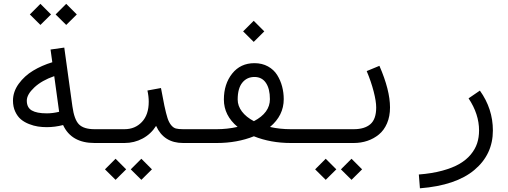

<svg xmlns="http://www.w3.org/2000/svg" viewBox="-20 -746 2691 1018"><path d="M274.9 -669.4 331.1 -725.6 387.2 -669.4 331.1 -613.8ZM138.2 -669.4 194.3 -725.6 250.5 -669.4 194.3 -613.8ZM481.4 12.2Q358.4 12.2 314.5 -83Q271 -71.8 228 -71.8Q204.1 -71.8 181.4 -75.2Q158.7 -78.6 133.8 -88.4Q108.9 -98.1 90.8 -113.3Q72.8 -128.4 60.8 -154.1Q48.8 -179.7 48.8 -212.4Q48.8 -259.8 79.3 -301.8Q109.9 -343.8 155.5 -371.3Q201.2 -398.9 257.3 -416L248 -483.4L320.8 -493.7L363.8 -182.6Q373.5 -111.8 398.9 -86.4Q424.3 -61 481.4 -61H530.3V12.2ZM267.6 -342.3Q202.1 -319.8 162.1 -282.5Q122.1 -245.1 122.1 -212.4Q122.1 -175.8 148.4 -160.4Q174.8 -145 228 -145Q260.3 -145 293.5 -153.3Z M673.3 151.9 729.5 95.7 785.6 151.9 729.5 207.5ZM536.6 151.9 592.8 95.7 648.9 151.9 592.8 207.5ZM530.3 -61H640.1Q696.3 -61 732.4 -99.4Q768.6 -137.7 768.6 -206.5Q768.6 -234.9 761.7 -266.1L833.5 -279.3Q845.7 -211.9 851.6 -185.5Q860.8 -142.6 868.2 -119.9Q875.5 -97.2 887.2 -82.8Q898.9 -68.4 912.6 -64.7Q926.3 -61 950.7 -61H1060.5V12.2H950.7Q848.6 12.2 807.6 -78.6Q780.3 -35.2 736.1 -11.5Q691.9 12.2 640.1 12.2H530.3Q515.1 12.2 504.4 1.5Q493.7 -9.3 493.7 -24.4Q493.7 -39.6 504.4 -50.3Q515.1 -61 530.3 -61Z M1060.5 -61H1129.4Q1184.6 -61 1239.7 -73.2Q1167 -133.8 1167 -218.3Q1167 -300.3 1210.9 -355.7Q1254.9 -411.1 1329.1 -411.1Q1369.6 -411.1 1400.9 -393.8Q1432.1 -376.5 1449.7 -348.1Q1467.3 -319.8 1475.8 -287.4Q1484.4 -254.9 1484.4 -220.2Q1484.4 -133.8 1411.6 -72.8Q1463.9 -61 1522 -61H1590.8V12.2H1522Q1415 12.2 1326.2 -23.4Q1237.3 12.2 1129.4 12.2H1060.5Q1045.4 12.2 1034.7 1.5Q1023.9 -9.3 1023.9 -24.4Q1023.9 -39.6 1034.7 -50.3Q1045.4 -61 1060.5 -61ZM1326.2 -103.5Q1411.1 -147.9 1411.1 -220.2Q1411.1 -275.4 1389.9 -306.6Q1368.7 -337.9 1329.1 -337.9Q1289.1 -337.9 1264.6 -307.6Q1240.2 -277.3 1240.2 -218.3Q1240.2 -184.6 1262.7 -154.8Q1285.2 -125 1326.2 -103.5ZM1269 -579.6 1325.2 -635.7 1381.3 -579.6 1325.2 -523.9Z M1787.6 151.9 1843.8 95.7 1899.9 151.9 1843.8 207.5ZM1650.9 151.9 1707 95.7 1763.2 151.9 1707 207.5ZM1590.8 -61H1855.5Q1913.1 -61 1943.8 -87.6Q1974.6 -114.3 1974.6 -176.3Q1974.6 -209 1961.2 -261Q1947.8 -313 1924.3 -369.1L1991.7 -397Q2047.9 -268.1 2047.9 -176.3Q2047.9 -128.9 2032 -92Q2016.1 -55.2 1989 -33Q1961.9 -10.7 1928 0.7Q1894 12.2 1855.5 12.2H1590.8Q1575.7 12.2 1564.9 1.5Q1554.2 -9.3 1554.2 -24.4Q1554.2 -39.6 1564.9 -50.3Q1575.7 -61 1590.8 -61Z M2464.4 -224.6 2524.4 -265.6Q2593.3 -169.4 2593.3 -54.2Q2593.3 72.8 2495.4 155Q2397.5 237.3 2206.5 252.4L2200.7 179.2Q2270.5 173.8 2325.2 158.9Q2379.9 144 2416.3 122.8Q2452.6 101.6 2476.1 73.2Q2499.5 44.9 2509.8 13.7Q2520 -17.6 2520 -54.2Q2520 -141.1 2464.4 -224.6Z"/></svg>

Font: AzarMehrMonospaced
Style: SerifBold
Weight: 1
Designer: Amin Abedi
Version: Version 1.00